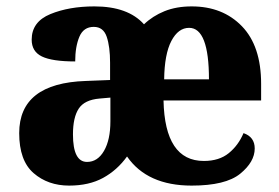

<svg xmlns="http://www.w3.org/2000/svg" viewBox="-20 -570 872 600"><path d="M196 10Q258 10 302 -14Q346 -38 377 -81Q440 10 579 10Q685 10 730.5 -27Q776 -64 776 -106Q776 -142 741 -154Q725 -116 695 -91.5Q665 -67 617 -67Q495 -67 491 -256H796V-308Q796 -426 736 -488Q676 -550 579 -550Q531 -550 494 -535Q457 -520 430 -494Q380 -550 275 -550Q196 -550 137.5 -526Q79 -502 79 -446Q79 -409 111 -393.5Q143 -378 215 -378Q215 -424 228 -455Q241 -486 273 -486Q303 -486 313.5 -455Q324 -424 324 -374V-320L248 -317Q40 -310 40 -154Q40 -68 85 -29Q130 10 196 10ZM493 -322Q494 -401 515.5 -442Q537 -483 571 -483Q633 -483 633 -322ZM252 -64Q208 -64 208 -150Q208 -203 226 -230.5Q244 -258 291 -262L325 -265V-191Q325 -133 305 -98.5Q285 -64 252 -64Z"/></svg>

Font: Noto Serif SemiCondensed Extra
Style: Regular
Weight: 800
Width: 4
Designer: Monotype Design Team
Foundry: Monotype Imaging Inc.
Version: Version 1.002